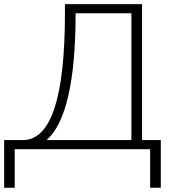

<svg xmlns="http://www.w3.org/2000/svg" viewBox="-20 -718 831 924"><path d="M204.1 -43.9H612.3V-654.3H343.8Q343.8 -166.5 204.1 -43.9ZM0 185.5V-43.9H89.8Q292.5 -43.9 292.5 -654.3V-698.2H663.6V-43.9H753.9V185.5H702.6V0H50.8V185.5Z"/></svg>

Font: Voltera Light
Style: Light
Weight: 300
Designer: Bernd Montag
Version: Version 1.301